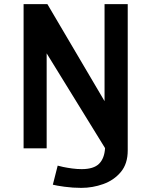

<svg xmlns="http://www.w3.org/2000/svg" viewBox="-20 -720 750 932"><path d="M374.5 192Q333.5 192 293.2 186.5Q253 181 236.5 176.5L260 84Q267.5 86.5 286.8 90.5Q306 94.5 330.2 97.8Q354.5 101 376.5 101Q434.5 101 460.8 75Q487 49 490 -1L206.5 -461V0H94.5V-700H210L487.5 -229V-700H600V10.5Q600 75 566.5 115Q533 155 481.2 173.5Q429.5 192 374.5 192Z"/></svg>

Font: League Mono Medium
Style: Regular
Weight: 500
Width: 6
Designer: Tyler Finck
Foundry: The League of Moveable Type / Tyler Finck
Version: Version 2.300;RELEASE